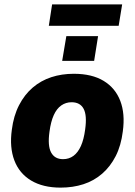

<svg xmlns="http://www.w3.org/2000/svg" viewBox="-20 -846 615 877"><path d="M257 11Q176 11 122 -21.5Q68 -54 45.5 -113.5Q23 -173 34 -253Q42 -317 67 -365.5Q92 -414 129.5 -446Q167 -478 214.5 -493.5Q262 -509 317 -509Q400 -509 453.5 -476.5Q507 -444 529.5 -385Q552 -326 541 -246Q533 -181 508.5 -133Q484 -85 446.5 -52.5Q409 -20 361 -4.5Q313 11 257 11ZM268 -119Q295 -119 315.5 -134Q336 -149 349.5 -179Q363 -209 369 -255Q378 -319 362 -349Q346 -379 307 -379Q281 -379 260 -364.5Q239 -350 225.5 -320Q212 -290 206 -244Q197 -180 213.5 -149.5Q230 -119 268 -119ZM203 -728 218 -826H538L522 -728ZM264 -568 283 -681H428L410 -568Z"/></svg>

Font: Nunito Sans 10pt SemiCondensed Black
Style: Italic
Weight: 900
Width: 4
Italic angle: -9°
Designer: Vernon Adams
Foundry: Vernon Adams
Version: Version 3.101;gftools[0.9.27]